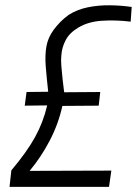

<svg xmlns="http://www.w3.org/2000/svg" viewBox="-20 -725 531 745"><path d="M17 0 24 -64Q84 -135 116 -193Q148 -251 163 -316L76 -315L83 -368L167 -369Q161 -424 157.5 -467Q154 -510 160 -544.5Q166 -579 188 -609Q199 -624 213.5 -639Q228 -654 246 -667Q279 -688 320 -696.5Q361 -705 405.5 -704.5Q450 -704 491 -698L487 -641Q429 -648 375.5 -644.5Q322 -641 284 -618Q250 -598 235 -569.5Q220 -541 218 -510Q216 -494 218 -469Q220 -444 223 -416.5Q226 -389 229 -367L369 -368L363 -315L222 -314Q207 -245 173.5 -180.5Q140 -116 95 -62L412 -63L403 0Z"/></svg>

Font: Kulim Park Light
Style: Italic
Weight: 300
Italic angle: -8°
Designer: Noponies / Dale Sattler
Foundry: Noponies
Version: Version 1.000; ttfautohint (v1.8.3)